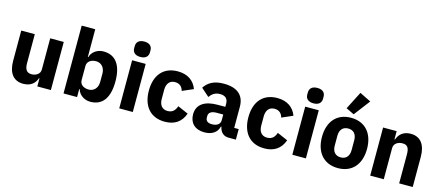

<svg xmlns="http://www.w3.org/2000/svg" viewBox="-54 -1414 4648 2024"><g transform="rotate(15 2269.5 -402.0)"><path d="M379 0H527V-525H379V-184C379 -134 332 -108 286 -108C232 -108 211 -144 211 -208V-525H63V-195C63 -63 120 12 227 12C313 12 356 -35 374 -88H379Z M665 0H813V-88H818C833 -31 891 12 959 12C1092 12 1161 -85 1161 -263C1161 -441 1092 -537 959 -537C891 -537 833 -495 818 -437H813V-740H665ZM910 -108C854 -108 813 -137 813 -185V-340C813 -388 854 -417 910 -417C966 -417 1007 -374 1007 -308V-217C1007 -151 966 -108 910 -108Z M1347 -581C1407 -581 1433 -612 1433 -654V-676C1433 -718 1407 -749 1347 -749C1287 -749 1261 -718 1261 -676V-654C1261 -612 1287 -581 1347 -581ZM1273 0H1421V-525H1273Z M1771 12C1874 12 1949 -33 1984 -133L1869 -183C1854 -141 1830 -105 1771 -105C1711 -105 1680 -147 1680 -213V-311C1680 -377 1711 -420 1771 -420C1823 -420 1852 -388 1861 -348L1981 -400C1950 -486 1877 -537 1771 -537C1613 -537 1526 -431 1526 -263C1526 -95 1613 12 1771 12Z M2546 0V-115H2497V-345C2497 -469 2421 -537 2273 -537C2163 -537 2103 -499 2061 -437L2149 -359C2172 -391 2203 -421 2262 -421C2324 -421 2349 -389 2349 -338V-305H2266C2127 -305 2041 -252 2041 -141C2041 -50 2099 12 2204 12C2284 12 2342 -24 2358 -92H2364C2373 -36 2411 0 2464 0ZM2259 -91C2215 -91 2190 -109 2190 -147V-162C2190 -200 2220 -221 2277 -221H2349V-159C2349 -111 2308 -91 2259 -91Z M2857 12C2960 12 3035 -33 3070 -133L2955 -183C2940 -141 2916 -105 2857 -105C2797 -105 2766 -147 2766 -213V-311C2766 -377 2797 -420 2857 -420C2909 -420 2938 -388 2947 -348L3067 -400C3036 -486 2963 -537 2857 -537C2699 -537 2612 -431 2612 -263C2612 -95 2699 12 2857 12Z M3236 -581C3296 -581 3322 -612 3322 -654V-676C3322 -718 3296 -749 3236 -749C3176 -749 3150 -718 3150 -676V-654C3150 -612 3176 -581 3236 -581ZM3162 0H3310V-525H3162Z M3810 -755 3687 -816 3588 -622 3676 -579ZM3661 12C3815 12 3907 -94 3907 -263C3907 -432 3815 -537 3661 -537C3507 -537 3415 -432 3415 -263C3415 -94 3507 12 3661 12ZM3661 -105C3603 -105 3569 -143 3569 -209V-316C3569 -382 3603 -420 3661 -420C3719 -420 3753 -382 3753 -316V-209C3753 -143 3719 -105 3661 -105Z M4160 0V-340C4160 -392 4207 -417 4255 -417C4309 -417 4328 -384 4328 -317V0H4476V-329C4476 -461 4419 -537 4312 -537C4229 -537 4185 -491 4166 -436H4160V-525H4012V0Z"/></g></svg>

Font: IBM Plex Thai Looped
Style: Bold
Weight: 700
Designer: Mike Abbink, Paul van der Laan, Pieter van Rosmalen, Ben Mitchell, Mark Frömberg
Foundry: Bold Monday
Version: Version 1.0